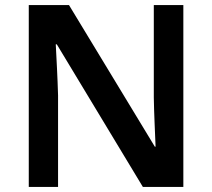

<svg xmlns="http://www.w3.org/2000/svg" viewBox="-20 -734 833 754"><path d="M700 0V-714H584V-351C585 -286 589 -211 591 -158H588L251 -714H93V0H208V-360C206 -430 202 -500 199 -560H203L541 0Z"/></svg>

Font: Noto Sans Bamum SemiBold
Style: Regular
Weight: 600
Designer: Monotype Design Team
Foundry: Monotype Imaging Inc.
Version: Version 2.002